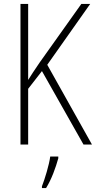

<svg xmlns="http://www.w3.org/2000/svg" viewBox="-20 -734 487 975"><path d="M447 0 220 -405 438 -714H393L181 -416C155 -377 134 -347 123 -328V-714H84V0H123V-283L193 -373L404 0ZM276 70V61H235C230 102 207 177 193 212V221H214C242 176 263 117 276 70Z"/></svg>

Font: Noto Sans Devanagari UI Condensed ExtraLight
Style: Regular
Weight: 200
Width: 3
Designer: Jelle Bosma - Monotype Design Team
Foundry: Monotype Imaging Inc.
Version: Version 2.004